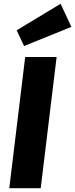

<svg xmlns="http://www.w3.org/2000/svg" viewBox="-20 -994 397 1014"><path d="M195 0 279 -693H113L29 0ZM107 -751 357 -852 300 -974 68 -834Z"/></svg>

Font: Fira Sans OT
Style: Bold Italic
Weight: 700
Italic angle: -8°
Designer: Carrois Corporate & Edenspiekermann
Foundry: Carrois Corporate GbR & Edenspiekermann AG
Version: Version 2.001